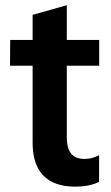

<svg xmlns="http://www.w3.org/2000/svg" viewBox="-20 -696 419 724"><path d="M354 -448.2V-545.5H231.9V-676.5L103 -639.9V-545.5H18.5L17.8 -448.2H103V-158C103 -49.4 156.2 7.8 263.8 7.8C296.9 7.8 328.5 2.1 353.7 -9.9V-111.2C337 -101.6 318.9 -96.6 299 -96.6C238.3 -96.6 231.9 -143.5 231.9 -180.4V-448.2Z"/></svg>

Font: TID UI Semi Bold
Style: Regular
Weight: 600
Designer: The TID Project Authors
Foundry: Bakken & Bæck
Version: Version 1.001;hotconv 1.0.109;makeotfexe 2.5.65596